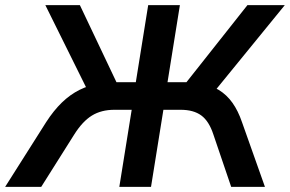

<svg xmlns="http://www.w3.org/2000/svg" viewBox="-56 -725 1125 745"><path d="M-36 0 123 -251Q152 -296 184 -327Q216 -358 253 -376.5Q290 -395 334 -401L289 -364L120 -705H254L404 -389L381 -406H471L519 -705H642L594 -406H677L654 -389L904 -705H1049L771 -364L720 -401Q762 -395 793 -376Q824 -357 846 -326Q868 -295 883 -251L972 0H841L772 -203Q755 -255 725 -277Q695 -299 645 -299H578L530 0H407L455 -299H388Q337 -299 300.5 -276.5Q264 -254 232 -203L104 0Z"/></svg>

Font: Nunito Sans 12pt
Style: Bold Italic
Weight: 700
Italic angle: -9°
Designer: Vernon Adams
Foundry: Vernon Adams
Version: Version 3.101;gftools[0.9.27]